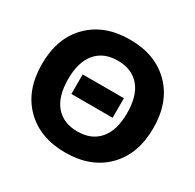

<svg xmlns="http://www.w3.org/2000/svg" viewBox="-161 -918 1124 1105"><g transform="rotate(30 401.0 -365.0)"><path d="M264 -300V-430H538V-300ZM131.5 -639Q232 -740 401 -740Q570 -740 670.5 -639Q771 -538 771 -365Q771 -192 670.5 -91Q570 10 401 10Q232 10 131.5 -91Q31 -192 31 -365Q31 -538 131.5 -639ZM256.5 -190Q308 -130 401 -130Q494 -130 545.5 -190Q597 -250 597 -365Q597 -480 545.5 -540Q494 -600 401 -600Q308 -600 256.5 -540Q205 -480 205 -365Q205 -250 256.5 -190Z"/></g></svg>

Font: M PLUS 1p ExtraBold
Style: Regular
Weight: 800
Version: Version 1.062